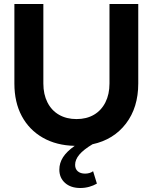

<svg xmlns="http://www.w3.org/2000/svg" viewBox="-20 -720 765 961"><path d="M382 221Q334 221 305.5 195.5Q277 170 277 129Q277 96 295.5 67Q314 38 354 10Q262 8 194 -31Q126 -70 89 -139Q52 -208 52 -302V-700H197V-302Q197 -248 217.5 -207.5Q238 -167 275.5 -145.5Q313 -124 363 -124Q413 -124 450 -145.5Q487 -167 507.5 -207.5Q528 -248 528 -302V-700H672V-302Q672 -182 610.5 -101.5Q549 -21 443 2Q398 29 377 54Q356 79 356 105Q356 126 369.5 137.5Q383 149 406 149Q417 149 427.5 146Q438 143 446 137L465 199Q448 209 426.5 215Q405 221 382 221Z"/></svg>

Font: Red Hat Display ExtraBold
Style: Regular
Weight: 800
Designer: Pentagram, MCKL
Foundry: Pentagram, MCKL
Version: Version 1.023